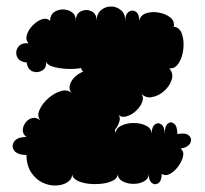

<svg xmlns="http://www.w3.org/2000/svg" viewBox="-20 -559 630 590"><path d="M61 -83Q33 -83 23.5 -96.5Q14 -110 23.5 -124Q33 -138 61 -138Q49 -148 50 -160.5Q51 -173 59.5 -183.5Q68 -194 80 -196.5Q92 -199 104 -189Q93 -202 101.5 -221.5Q110 -241 129 -257.5Q148 -274 168.5 -279.5Q189 -285 201 -272Q191 -283 194.5 -297Q198 -311 210 -322.5Q222 -334 236 -339Q229 -344 230 -350Q209 -346 183.5 -347.5Q158 -349 140 -355Q122 -361 122 -373Q124 -351 110 -342.5Q96 -334 80.5 -339.5Q65 -345 62 -367Q39 -369 32.5 -384.5Q26 -400 35.5 -414Q45 -428 68 -426Q58 -436 62.5 -451.5Q67 -467 80 -480.5Q93 -494 108 -499.5Q123 -505 134 -495Q134 -513 146 -521.5Q158 -530 173.5 -530Q189 -530 201 -521.5Q213 -513 213 -495Q213 -517 229 -524.5Q245 -532 261 -524.5Q277 -517 277 -495Q277 -517 290.5 -528Q304 -539 321 -539Q338 -539 351.5 -528Q365 -517 365 -495Q365 -516 376 -523Q387 -530 397.5 -523Q408 -516 408 -495Q411 -512 428.5 -518Q446 -524 467 -520.5Q488 -517 502.5 -506Q517 -495 514 -477Q532 -475 539 -455Q546 -435 543.5 -409.5Q541 -384 529.5 -365.5Q518 -347 500 -349Q514 -333 507.5 -313.5Q501 -294 484 -279Q467 -264 446.5 -260.5Q426 -257 413 -273Q423 -261 417 -245.5Q411 -230 397 -217.5Q383 -205 367 -201Q351 -197 342 -209Q351 -200 347 -186Q343 -172 333 -160Q335 -154 335 -147Q335 -164 352 -172.5Q369 -181 391 -181Q413 -181 429.5 -172.5Q446 -164 446 -147Q446 -169 456 -176.5Q466 -184 476 -176.5Q486 -169 486 -147Q486 -171 495.5 -179Q505 -187 515 -179Q525 -171 525 -147Q550 -152 560.5 -142.5Q571 -133 565 -120Q559 -107 535 -102Q546 -94 542.5 -78.5Q539 -63 527.5 -47.5Q516 -32 502 -24.5Q488 -17 477 -25Q477 -4 467 3.5Q457 11 447 3.5Q437 -4 437 -25Q437 -10 423 -2Q409 6 390 6Q371 6 356.5 -2Q342 -10 342 -25Q342 -12 328 -4.5Q314 3 293 5.5Q272 8 251.5 5.5Q231 3 216.5 -4.5Q202 -12 202 -25Q202 -9 188 0.5Q174 10 153 11Q132 12 111.5 2.5Q91 -7 76.5 -28Q62 -49 61 -83Z"/></svg>

Font: Rubik Bubbles
Style: Regular
Weight: 400
Designer: Hubert and Fischer, NaN
Foundry: Hubert and Fischer, NaN
Version: Version 2.200